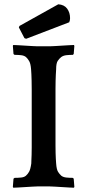

<svg xmlns="http://www.w3.org/2000/svg" viewBox="-20 -870 407 896"><path d="M327 -656 324 -618 320 -614Q304 -614 290 -612.5Q276 -611 266 -604Q257 -597 249.5 -586Q242 -575 242 -547Q241 -533 240.5 -521Q240 -509 239.5 -493Q239 -477 239 -454Q239 -431 239 -395V-251Q239 -215 239 -192.5Q239 -170 239.5 -155Q240 -140 240.5 -129.5Q241 -119 242 -107Q244 -79 251 -68Q258 -57 266 -50Q275 -43 289.5 -41.5Q304 -40 320 -40L324 -36L327 2L325 6Q318 6 302 5Q286 4 269 3Q252 2 236 1Q220 0 213 0H154Q147 0 131 1Q115 2 98 3Q81 4 65 5Q49 6 42 6L40 2L43 -36L48 -40Q64 -40 78.5 -41.5Q93 -43 101 -50Q109 -57 115.5 -68Q122 -79 126 -107Q126 -114 126.5 -123.5Q127 -133 127.5 -147Q128 -161 128 -181Q128 -201 128 -231V-394Q128 -429 128 -453Q128 -477 127.5 -494Q127 -511 126.5 -523Q126 -535 125 -547Q123 -573 116 -585Q109 -597 101 -604Q92 -611 78 -612.5Q64 -614 48 -614L43 -618L40 -656L42 -660Q49 -660 65 -659Q81 -658 98 -657Q115 -656 131 -655Q147 -654 154 -654H213Q220 -654 236 -655Q252 -656 269 -657Q286 -658 302 -659Q318 -660 325 -660ZM94 -692 68 -742 71 -749 252 -850Q280 -848 293.5 -829.5Q307 -811 307 -785Q307 -775 303 -766L102 -689Z"/></svg>

Font: QuattrocentoBold
Style: Bold
Weight: 700
Designer: Pablo Impallari
Foundry: Pablo Impallari, Igino Marini, Branda Gallo
Version: Version 2.000